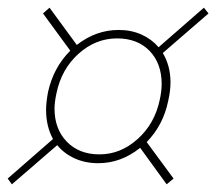

<svg xmlns="http://www.w3.org/2000/svg" viewBox="-32 -480 563 500"><path d="M350 -110 420 -15 402 0 333 -95Q283 -55 224 -55Q190 -55 162.5 -67.5Q135 -80 117 -102L-1 0L-12 -15L106 -118Q88 -151 88 -194Q88 -213 93 -240Q107 -304 151 -348L80 -445L97 -460L168 -363Q218 -402 277 -402Q310 -402 336.5 -390Q363 -378 381 -357L499 -460L511 -445L392 -342Q412 -308 412 -266Q412 -243 406 -217Q393 -154 350 -110ZM110 -197Q110 -144 142 -111Q174 -78 227 -78Q282 -78 326.5 -118Q371 -158 384 -220Q389 -243 389 -261Q389 -315 357.5 -347.5Q326 -380 273 -380Q217 -380 172.5 -340Q128 -300 115 -237Q110 -214 110 -197Z"/></svg>

Font: Ysabeau Infant Extralight
Style: Italic
Weight: 200
Italic angle: -12°
Designer: Christian Thalmann (Catharsis Fonts)
Version: Version 0.003